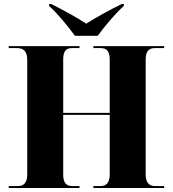

<svg xmlns="http://www.w3.org/2000/svg" viewBox="-20 -946 869 966"><path d="M357 -766H472C504 -811 560 -878 603 -916V-926H593C541 -901 460 -857 414 -827C369 -857 288 -901 237 -926H227V-916C270 -878 324 -811 357 -766ZM24 0H380V-10H341C315 -10 298 -26 298 -67V-368H532V-70C532 -26 515 -10 486 -10H450V0H806V-10H758C732 -10 713 -26 713 -68V-647C713 -691 732 -704 758 -704H806V-714H450V-704H486C515 -704 532 -691 532 -647V-378H298V-648C298 -691 315 -704 341 -704H380V-714H24V-704H67C95 -704 117 -691 117 -646V-67C117 -26 98 -10 72 -10H24Z"/></svg>

Font: Noto Serif Display ExtraBold
Style: Regular
Weight: 800
Designer: Monotype Design Team
Foundry: Monotype Imaging Inc.
Version: Version 2.009